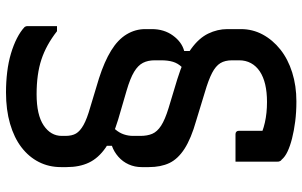

<svg xmlns="http://www.w3.org/2000/svg" viewBox="-204 -554 1008 640"><g transform="rotate(90 300.0 -234.0)"><path d="M318 -718Q354 -718 385 -714Q416 -710 441.5 -703.5Q467 -697 485 -688.5Q503 -680 512 -669Q515 -667 516.5 -664.5Q518 -662 518.5 -659.5Q519 -657 519 -652Q519 -617 519 -583Q519 -549 519 -515Q496 -515 473 -515Q450 -515 427 -515Q422 -515 419 -518Q416 -521 416 -526Q416 -540 416 -553Q416 -566 416 -579.5Q416 -593 416 -606.5Q416 -620 416 -633L445 -592Q394 -620 320 -620Q287 -620 261.5 -614Q236 -608 218 -596Q200 -584 190.5 -566.5Q181 -549 181 -527V-504Q181 -480 190.5 -464.5Q200 -449 223 -437Q246 -425 287 -413L382 -384Q442 -367 476 -345Q510 -323 523.5 -294.5Q537 -266 537 -226V-202Q537 -179 528 -159Q519 -139 502.5 -124.5Q486 -110 466 -103V-79L380 -83Q400 -101 411.5 -114.5Q423 -128 428 -143Q433 -158 433 -174V-198Q433 -221 426 -237.5Q419 -254 399 -267Q379 -280 340 -292L244 -321Q179 -341 143 -367Q107 -393 92 -424Q77 -455 77 -488V-533Q77 -572 95 -605.5Q113 -639 145 -664.5Q177 -690 221.5 -704Q266 -718 318 -718ZM294 148Q363 148 398 124.5Q433 101 433 64V52Q433 30 425 16.5Q417 3 396.5 -8.5Q376 -20 337 -31L241 -60Q185 -78 148.5 -100.5Q112 -123 94.5 -152Q77 -181 77 -214V-236Q77 -277 98.5 -306.5Q120 -336 150 -344V-370L239 -362Q216 -349 203.5 -336Q191 -323 186 -306.5Q181 -290 181 -267V-246Q181 -223 189.5 -206.5Q198 -190 219.5 -177Q241 -164 282 -152L378 -124Q438 -106 472.5 -82Q507 -58 522 -26.5Q537 5 537 48V67Q537 107 520 140.5Q503 174 471 198.5Q439 223 392.5 236.5Q346 250 288 250Q253 250 220 246Q187 242 158.5 233.5Q130 225 107.5 213.5Q85 202 70 188Q69 186 68 184Q67 182 67 180Q67 155 67 130Q67 105 67 80H84Q130 116 178.5 132Q227 148 294 148Z"/></g></svg>

Font: Recursive Medium
Style: Regular
Weight: 500
Version: Version 1.085